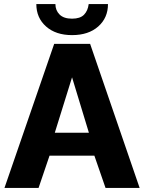

<svg xmlns="http://www.w3.org/2000/svg" viewBox="-20 -926 710 946"><path d="M247 -710H424L668 0H500L445 -159H224L170 0H2ZM418 -272 335 -545 250 -272ZM335 -753Q255 -753 207 -795.5Q159 -838 159 -906H253Q253 -875 273.5 -854.5Q294 -834 335 -834Q375 -834 394 -853.5Q413 -873 417 -906H512Q512 -838 464 -795.5Q416 -753 335 -753Z"/></svg>

Font: Raleway ExtraBold
Style: Regular
Weight: 800
Designer: Matt McInerney, Pablo Impallari, Rodrigo Fuenzalida
Foundry: Matt McInerney, Pablo Impallari, Rodrigo Fuenzalida
Version: Version 4.026